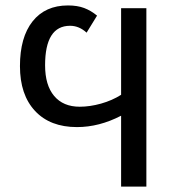

<svg xmlns="http://www.w3.org/2000/svg" viewBox="-20 -689 640 709"><path d="M299.8 -568.4Q272 -593.8 238.8 -593.8Q146.5 -593.8 146.5 -447.8Q146.5 -374.5 179.9 -334.7Q213.4 -294.9 274.4 -294.9Q312 -294.9 353 -306.4Q394 -317.9 427.2 -338.9V-658.7H520.5V0H427.2V-261.7Q346.2 -219.7 264.2 -219.7Q165 -219.7 109.4 -279.3Q53.7 -338.9 53.7 -444.8Q53.7 -551.3 100.3 -610.1Q147 -668.9 231 -668.9Q265.6 -668.9 290.8 -659.4Q315.9 -649.9 338.4 -631.3Z"/></svg>

Font: Liberation Mono
Style: Regular
Weight: 400
Monospace: yes
Designer: Steve Matteson
Foundry: Ascender Corporation
Version: Version 2.1.5